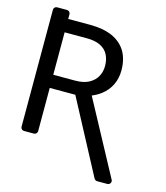

<svg xmlns="http://www.w3.org/2000/svg" viewBox="-134 -863 989 1142"><g transform="rotate(15 361.0 -292.0)"><path d="M553.6 165.1 313.6 -286.9H156.2V-20.6Q156.2 -12.1 150 -6Q143.8 0 135.3 0H74.6Q66.1 0 60 -6Q54 -12.1 54 -20.6V-740.8Q54 -749.3 60 -755.3Q66.1 -761.4 74.6 -761.4H135.3Q143.8 -761.4 150 -755.3Q156.2 -749.3 156.2 -740.8V-711.6H291.2Q372.2 -711.6 427.9 -687.1Q483.7 -661.9 512.4 -614.7Q541.2 -566.8 541.2 -497.2Q541.2 -448.9 521.7 -408Q501.8 -367.5 465.2 -339.5Q440.7 -320.7 409.1 -307.9L653.4 145.6Q655.9 150.2 655.9 155.5Q655.9 163.7 650 169.9Q644.2 176.1 635.3 176.1H572.1Q566.4 176.1 561.4 173.1Q556.5 170.1 553.6 165.1ZM291.2 -367.9Q340.9 -367.9 373.9 -384.9Q407.7 -403.1 423.7 -431.8Q440.3 -460.9 440.3 -497.2Q440.3 -536.6 425.1 -566.4Q410.5 -595.9 377.1 -612.9Q344.5 -629.3 291.2 -629.3H156.2V-367.9Z"/></g></svg>

Font: DeltaSans
Style: Regular
Weight: 400
Designer: Rasmus Andersson
Foundry: rsms
Version: Version 3.012